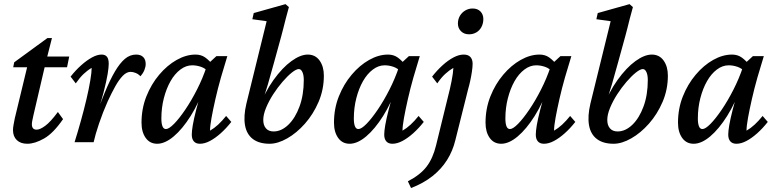

<svg xmlns="http://www.w3.org/2000/svg" viewBox="-20 -699 3814 944"><path d="M290 -113.3Q242.2 -43.9 196.8 -18.1Q151.4 7.8 114.3 7.8Q81.1 7.8 62.5 -10.3Q43.9 -28.3 43.9 -59.6Q43.9 -70.3 46.4 -84Q48.8 -97.7 52.7 -117.2L113.3 -368.2H44.9L49.8 -392.6L212.9 -511.7H235.4L205.1 -392.6L144.5 -132.8Q140.6 -115.2 138.7 -105.5Q136.7 -95.7 136.7 -87.9Q136.7 -61.5 160.2 -61.5Q176.8 -61.5 202.6 -80.6Q228.5 -99.6 264.6 -148.4ZM159.2 -368.2 169.9 -420.9H320.3L309.6 -368.2Z M622.1 -345.7Q602.5 -345.7 583.5 -326.2Q564.5 -306.6 546.4 -273.9Q528.3 -241.2 509.8 -201.2Q485.4 -146.5 466.8 -91.3Q448.2 -36.1 440.4 0H346.7Q362.3 -49.8 377.4 -104Q392.6 -158.2 404.8 -210Q417 -261.7 423.8 -302.7Q430.7 -343.8 430.7 -365.2Q410.2 -353.5 391.1 -335.4Q372.1 -317.4 352.5 -289.1L327.1 -322.3Q351.6 -353.5 378.9 -377.9Q406.2 -402.3 432.1 -416.5Q458 -430.7 479.5 -430.7Q497.1 -430.7 505.9 -419.9Q514.6 -409.2 514.6 -384.8Q514.6 -369.1 509.3 -335.4Q503.9 -301.8 488.8 -243.2Q473.6 -184.6 441.4 -95.7H437.5Q468.8 -179.7 494.6 -242.7Q520.5 -305.7 544.9 -347.2Q569.3 -388.7 594.2 -409.7Q619.1 -430.7 649.4 -430.7Q671.9 -430.7 684.1 -418.5Q696.3 -406.2 696.3 -384.8Q696.3 -370.1 689.9 -354.5Q683.6 -338.9 670.9 -324.2Q660.2 -335 647 -340.3Q633.8 -345.7 622.1 -345.7Z M752.9 7.8Q716.8 7.8 696.3 -21Q675.8 -49.8 675.8 -95.7Q675.8 -165 699.7 -225.1Q723.6 -285.2 762.7 -331.5Q801.8 -377.9 848.6 -404.3Q895.5 -430.7 941.4 -430.7Q968.8 -430.7 988.8 -416.5Q1008.8 -402.3 1029.3 -377L1004.9 -345.7Q989.3 -363.3 967.8 -370.6Q946.3 -377.9 924.8 -377.9Q894.5 -377.9 866.7 -356.9Q838.9 -335.9 818.4 -299.8Q797.9 -263.7 785.6 -216.3Q773.4 -168.9 773.4 -116.2Q773.4 -91.8 778.8 -78.1Q784.2 -64.5 795.9 -64.5Q810.5 -64.5 835.9 -90.3Q861.3 -116.2 891.1 -160.2Q920.9 -204.1 948.7 -258.8Q976.6 -313.5 996.1 -372.1L1007.8 -389.6L1043.9 -422.9H1097.7Q1082 -373 1066.4 -318.4Q1050.8 -263.7 1039.1 -211.9Q1027.3 -160.2 1020 -119.6Q1012.7 -79.1 1012.7 -56.6Q1033.2 -68.4 1052.7 -86.4Q1072.3 -104.5 1091.8 -128.9L1117.2 -99.6Q1092.8 -68.4 1065.4 -43.9Q1038.1 -19.5 1012.2 -5.9Q986.3 7.8 962.9 7.8Q943.4 7.8 933.1 -3.9Q922.9 -15.6 922.9 -37.1Q922.9 -53.7 927.7 -83Q932.6 -112.3 944.8 -160.2Q957 -208 978.5 -279.3H988.3Q958 -193.4 917.5 -128.9Q877 -64.5 834 -28.3Q791 7.8 752.9 7.8Z M1274.4 -109.4Q1274.4 -83 1287.6 -67.9Q1300.8 -52.7 1325.2 -52.7Q1363.3 -52.7 1397.5 -85.4Q1431.6 -118.2 1452.6 -175.3Q1473.6 -232.4 1473.6 -305.7Q1473.6 -330.1 1466.8 -344.7Q1460 -359.4 1449.2 -359.4Q1436.5 -359.4 1415 -342.3Q1393.6 -325.2 1369.1 -296.9Q1344.7 -268.6 1323.2 -235.4Q1301.8 -202.1 1288.1 -168.9Q1274.4 -135.7 1274.4 -109.4ZM1191.4 -189.5 1291 -594.7 1220.7 -604.5 1227.5 -634.8 1383.8 -678.7 1400.4 -664.1Q1391.6 -632.8 1384.8 -606.4Q1377.9 -580.1 1373 -559.6Q1368.2 -539.1 1363.3 -522.5L1328.1 -394.5Q1313.5 -339.8 1297.4 -285.2Q1281.2 -230.5 1256.8 -159.2H1249Q1281.2 -245.1 1324.7 -305.7Q1368.2 -366.2 1412.6 -398.4Q1457 -430.7 1493.2 -430.7Q1530.3 -430.7 1551.3 -401.4Q1572.3 -372.1 1572.3 -327.1Q1572.3 -258.8 1546.4 -198.2Q1520.5 -137.7 1479.5 -91.3Q1438.5 -44.9 1392.1 -18.6Q1345.7 7.8 1305.7 7.8Q1253.9 7.8 1223.1 -15.6Q1192.4 -39.1 1184.6 -83.5Q1176.8 -127.9 1191.4 -189.5Z M1699.2 7.8Q1663.1 7.8 1642.6 -21Q1622.1 -49.8 1622.1 -95.7Q1622.1 -165 1646 -225.1Q1669.9 -285.2 1709 -331.5Q1748 -377.9 1794.9 -404.3Q1841.8 -430.7 1887.7 -430.7Q1915 -430.7 1935.1 -416.5Q1955.1 -402.3 1975.6 -377L1951.2 -345.7Q1935.5 -363.3 1914.1 -370.6Q1892.6 -377.9 1871.1 -377.9Q1840.8 -377.9 1813 -356.9Q1785.2 -335.9 1764.6 -299.8Q1744.1 -263.7 1731.9 -216.3Q1719.7 -168.9 1719.7 -116.2Q1719.7 -91.8 1725.1 -78.1Q1730.5 -64.5 1742.2 -64.5Q1756.8 -64.5 1782.2 -90.3Q1807.6 -116.2 1837.4 -160.2Q1867.2 -204.1 1895 -258.8Q1922.9 -313.5 1942.4 -372.1L1954.1 -389.6L1990.2 -422.9H2043.9Q2028.3 -373 2012.7 -318.4Q1997.1 -263.7 1985.4 -211.9Q1973.6 -160.2 1966.3 -119.6Q1959 -79.1 1959 -56.6Q1979.5 -68.4 1999 -86.4Q2018.6 -104.5 2038.1 -128.9L2063.5 -99.6Q2039.1 -68.4 2011.7 -43.9Q1984.4 -19.5 1958.5 -5.9Q1932.6 7.8 1909.2 7.8Q1889.6 7.8 1879.4 -3.9Q1869.1 -15.6 1869.1 -37.1Q1869.1 -53.7 1874 -83Q1878.9 -112.3 1891.1 -160.2Q1903.3 -208 1924.8 -279.3H1934.6Q1904.3 -193.4 1863.8 -128.9Q1823.2 -64.5 1780.3 -28.3Q1737.3 7.8 1699.2 7.8Z M2182.6 -223.6Q2192.4 -260.7 2200.2 -300.3Q2208 -339.8 2209 -365.2Q2188.5 -353.5 2168.9 -335.4Q2149.4 -317.4 2129.9 -289.1L2104.5 -322.3Q2128.9 -353.5 2155.8 -377.9Q2182.6 -402.3 2209.5 -416.5Q2236.3 -430.7 2259.8 -430.7Q2282.2 -430.7 2293 -418.5Q2303.7 -406.2 2303.7 -385.7Q2303.7 -370.1 2300.3 -347.2Q2296.9 -324.2 2292 -301.8Q2287.1 -279.3 2282.2 -262.7L2218.8 -9.8Q2206.1 43 2178.2 87.4Q2150.4 131.8 2106.9 166.5Q2063.5 201.2 2001 225.6L1985.4 192.4Q2045.9 161.1 2077.1 120.6Q2108.4 80.1 2124 15.6ZM2286.1 -530.3Q2261.7 -530.3 2246.6 -545.4Q2231.4 -560.5 2231.4 -583Q2231.4 -604.5 2241.2 -621.1Q2251 -637.7 2267.6 -647.5Q2284.2 -657.2 2303.7 -657.2Q2328.1 -657.2 2342.3 -642.6Q2356.4 -627.9 2356.4 -605.5Q2356.4 -584 2347.2 -566.4Q2337.9 -548.8 2321.8 -539.6Q2305.7 -530.3 2286.1 -530.3Z M2444.3 7.8Q2408.2 7.8 2387.7 -21Q2367.2 -49.8 2367.2 -95.7Q2367.2 -165 2391.1 -225.1Q2415 -285.2 2454.1 -331.5Q2493.2 -377.9 2540 -404.3Q2586.9 -430.7 2632.8 -430.7Q2660.2 -430.7 2680.2 -416.5Q2700.2 -402.3 2720.7 -377L2696.3 -345.7Q2680.7 -363.3 2659.2 -370.6Q2637.7 -377.9 2616.2 -377.9Q2585.9 -377.9 2558.1 -356.9Q2530.3 -335.9 2509.8 -299.8Q2489.3 -263.7 2477.1 -216.3Q2464.8 -168.9 2464.8 -116.2Q2464.8 -91.8 2470.2 -78.1Q2475.6 -64.5 2487.3 -64.5Q2502 -64.5 2527.3 -90.3Q2552.7 -116.2 2582.5 -160.2Q2612.3 -204.1 2640.1 -258.8Q2668 -313.5 2687.5 -372.1L2699.2 -389.6L2735.4 -422.9H2789.1Q2773.4 -373 2757.8 -318.4Q2742.2 -263.7 2730.5 -211.9Q2718.8 -160.2 2711.4 -119.6Q2704.1 -79.1 2704.1 -56.6Q2724.6 -68.4 2744.1 -86.4Q2763.7 -104.5 2783.2 -128.9L2808.6 -99.6Q2784.2 -68.4 2756.8 -43.9Q2729.5 -19.5 2703.6 -5.9Q2677.7 7.8 2654.3 7.8Q2634.8 7.8 2624.5 -3.9Q2614.3 -15.6 2614.3 -37.1Q2614.3 -53.7 2619.1 -83Q2624 -112.3 2636.2 -160.2Q2648.4 -208 2669.9 -279.3H2679.7Q2649.4 -193.4 2608.9 -128.9Q2568.4 -64.5 2525.4 -28.3Q2482.4 7.8 2444.3 7.8Z M2965.8 -109.4Q2965.8 -83 2979 -67.9Q2992.2 -52.7 3016.6 -52.7Q3054.7 -52.7 3088.9 -85.4Q3123 -118.2 3144 -175.3Q3165 -232.4 3165 -305.7Q3165 -330.1 3158.2 -344.7Q3151.4 -359.4 3140.6 -359.4Q3127.9 -359.4 3106.4 -342.3Q3085 -325.2 3060.5 -296.9Q3036.1 -268.6 3014.6 -235.4Q2993.2 -202.1 2979.5 -168.9Q2965.8 -135.7 2965.8 -109.4ZM2882.8 -189.5 2982.4 -594.7 2912.1 -604.5 2918.9 -634.8 3075.2 -678.7 3091.8 -664.1Q3083 -632.8 3076.2 -606.4Q3069.3 -580.1 3064.5 -559.6Q3059.6 -539.1 3054.7 -522.5L3019.5 -394.5Q3004.9 -339.8 2988.8 -285.2Q2972.7 -230.5 2948.2 -159.2H2940.4Q2972.7 -245.1 3016.1 -305.7Q3059.6 -366.2 3104 -398.4Q3148.4 -430.7 3184.6 -430.7Q3221.7 -430.7 3242.7 -401.4Q3263.7 -372.1 3263.7 -327.1Q3263.7 -258.8 3237.8 -198.2Q3211.9 -137.7 3170.9 -91.3Q3129.9 -44.9 3083.5 -18.6Q3037.1 7.8 2997.1 7.8Q2945.3 7.8 2914.6 -15.6Q2883.8 -39.1 2876 -83.5Q2868.2 -127.9 2882.8 -189.5Z M3390.6 7.8Q3354.5 7.8 3334 -21Q3313.5 -49.8 3313.5 -95.7Q3313.5 -165 3337.4 -225.1Q3361.3 -285.2 3400.4 -331.5Q3439.5 -377.9 3486.3 -404.3Q3533.2 -430.7 3579.1 -430.7Q3606.4 -430.7 3626.5 -416.5Q3646.5 -402.3 3667 -377L3642.6 -345.7Q3627 -363.3 3605.5 -370.6Q3584 -377.9 3562.5 -377.9Q3532.2 -377.9 3504.4 -356.9Q3476.6 -335.9 3456.1 -299.8Q3435.5 -263.7 3423.3 -216.3Q3411.1 -168.9 3411.1 -116.2Q3411.1 -91.8 3416.5 -78.1Q3421.9 -64.5 3433.6 -64.5Q3448.2 -64.5 3473.6 -90.3Q3499 -116.2 3528.8 -160.2Q3558.6 -204.1 3586.4 -258.8Q3614.3 -313.5 3633.8 -372.1L3645.5 -389.6L3681.6 -422.9H3735.4Q3719.7 -373 3704.1 -318.4Q3688.5 -263.7 3676.8 -211.9Q3665 -160.2 3657.7 -119.6Q3650.4 -79.1 3650.4 -56.6Q3670.9 -68.4 3690.4 -86.4Q3710 -104.5 3729.5 -128.9L3754.9 -99.6Q3730.5 -68.4 3703.1 -43.9Q3675.8 -19.5 3649.9 -5.9Q3624 7.8 3600.6 7.8Q3581.1 7.8 3570.8 -3.9Q3560.5 -15.6 3560.5 -37.1Q3560.5 -53.7 3565.4 -83Q3570.3 -112.3 3582.5 -160.2Q3594.7 -208 3616.2 -279.3H3626Q3595.7 -193.4 3555.2 -128.9Q3514.6 -64.5 3471.7 -28.3Q3428.7 7.8 3390.6 7.8Z"/></svg>

Font: Crimson Pro Medium
Style: Italic
Weight: 500
Italic angle: -12°
Designer: Jacques Le Bailly
Foundry: Baron von Fonthausen
Version: Version 1.003